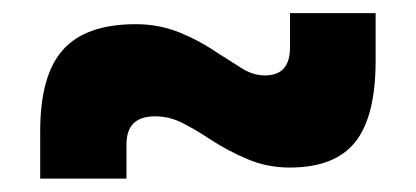

<svg xmlns="http://www.w3.org/2000/svg" viewBox="-20 -490 626 289"><path d="M40.5 -221.2V-292.5Q40.5 -377 75 -415.3Q109.4 -453.6 184.6 -453.6Q219.2 -453.6 250 -441.2Q280.8 -428.7 307.6 -410.2Q327.1 -397.9 344 -387.2Q360.8 -376.5 378.9 -376.5Q416.5 -376.5 416.5 -418.5V-470.2H545.4V-398.9Q545.4 -314.5 514.6 -276.1Q483.9 -237.8 416 -237.8Q382.3 -237.8 352.3 -250.5Q322.3 -263.2 294.9 -281.2Q274.4 -294.9 254.6 -304.9Q234.9 -314.9 213.4 -314.9Q170.4 -314.9 170.4 -272.9V-221.2Z"/></svg>

Font: Cascadia Code NF
Style: Bold
Weight: 700
Monospace: yes
Designer: Aaron Bell
Foundry: Saja Typeworks
Version: Version 2404.023; ttfautohint (v1.8.4)